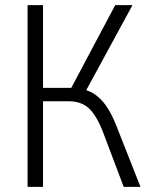

<svg xmlns="http://www.w3.org/2000/svg" viewBox="-20 -725 585 745"><path d="M87 0V-705H147V-384H265L248 -368L427 -705H494L307 -361L285 -381Q318 -378 344 -361.5Q370 -345 391 -315.5Q412 -286 430 -241L525 0H460L381 -209Q356 -275 326 -303.5Q296 -332 248 -332H147V0Z"/></svg>

Font: Nunito Sans 10pt Condensed Light
Style: Regular
Weight: 300
Width: 3
Designer: Vernon Adams
Foundry: Vernon Adams
Version: Version 3.101;gftools[0.9.27]